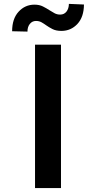

<svg xmlns="http://www.w3.org/2000/svg" viewBox="-20 -954 488 974"><path d="M289.4 -727.3V0H157.7V-727.3ZM119.3 -793.7 41.5 -795.5Q41.5 -859 74.4 -894.7Q107.2 -930.4 154.8 -930.4Q179.7 -930.4 197.6 -921.3Q215.6 -912.3 231.2 -902Q244.3 -893.5 257.1 -886.7Q269.9 -880 285.2 -880Q305.4 -880 317.3 -895.2Q329.2 -910.5 329.5 -934.3L405.9 -931.1Q405.5 -867.9 372.9 -832.7Q340.2 -797.6 292.6 -797.2Q264.2 -797.2 246.3 -806.5Q228.3 -815.7 213.8 -826Q202.1 -834.5 190.2 -841.1Q178.3 -847.7 162.3 -847.7Q143.5 -847.7 131.4 -832.7Q119.3 -817.8 119.3 -793.7Z"/></svg>

Font: Inter UI Semi Bold
Style: Regular
Weight: 600
Designer: Rasmus Andersson
Foundry: rsms
Version: 3.2;8d6f07862